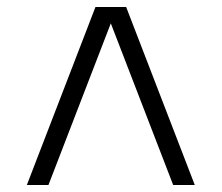

<svg xmlns="http://www.w3.org/2000/svg" viewBox="-20 -531 636 551"><path d="M539 0H477L298 -464L119 0H57L254 -511H342Z"/></svg>

Font: Chivo Thin
Style: Regular
Weight: 100
Designer: Hector Gatti
Foundry: Omnibus-Type
Version: Version 1.007